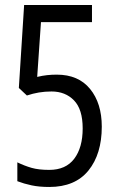

<svg xmlns="http://www.w3.org/2000/svg" viewBox="-20 -734 469 764"><path d="M206 -437Q292 -437 338.5 -380Q385 -323 385 -230Q385 -121 332 -55.5Q279 10 176 10Q136 10 105.5 3.5Q75 -3 49 -13V-88Q78 -74 106 -66Q134 -58 176 -58Q242 -58 275.5 -102.5Q309 -147 309 -223Q309 -299 274.5 -334.5Q240 -370 185 -370Q159 -370 135 -366Q111 -362 87 -354L55 -384L76 -714H346V-646H143L128 -428Q149 -433 167.5 -435Q186 -437 206 -437Z"/></svg>

Font: Noto Sans Sinhala ExtraCondensed
Style: Regular
Weight: 400
Width: 2
Designer: Jelle Bosma - Monotype Design Team
Foundry: Monotype Imaging Inc.
Version: Version 2.006; ttfautohint (v1.8.4.7-5d5b)